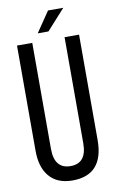

<svg xmlns="http://www.w3.org/2000/svg" viewBox="-94 -895 576 954"><g transform="rotate(-10 193.5 -418.5)"><path d="M296 -845 203 -742H149L219 -845ZM350 -169Q350 8 193 8Q115 8 75 -41Q37 -87 37 -169V-700H114V-165Q114 -64 196 -64Q277 -64 277 -165V-700H350Z"/></g></svg>

Font: Adderley Regular
Style: Regular
Weight: 400
Designer: gorohovskiy
Version: Version 1.003 November 13, 2017